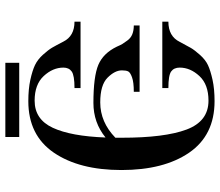

<svg xmlns="http://www.w3.org/2000/svg" viewBox="-74 -766 850 743"><g transform="rotate(-90 351.5 -395.0)"><path d="M192.4 -799.8V-746.1H479.5V-799.8ZM560.5 -125C574.9 -154.3 600.9 -168.9 638.7 -168.9V-192.4H381.8V-168.9C414.4 -168.9 435.7 -165.4 445.8 -158.2C455.9 -151 460.9 -140 460.9 -125C460.9 -97.7 450 -72.3 428.2 -48.8C406.4 -25.4 374.7 -13.7 333 -13.7C279.6 -13.7 242.4 -42 221.2 -98.6C200 -155.3 189.5 -238.9 189.5 -349.6V-374C229.8 -413.1 275.4 -432.6 326.2 -432.6C371.1 -432.6 403 -423.2 421.9 -404.3C440.8 -385.4 450.2 -366.9 450.2 -348.6C450.2 -338.2 448.9 -330.2 446.3 -324.7C443.7 -319.2 436 -314.1 423.3 -309.6C410.6 -305 391.9 -302.7 367.2 -302.7V-280.3H624V-302.7C611 -302.7 599.6 -304.7 589.8 -308.6C580.1 -312.5 571.9 -319 565.4 -328.1C558.9 -337.2 554.5 -343.6 552.2 -347.2C550 -350.7 546.5 -357.7 542 -368.2C525.1 -403.3 501.6 -427.2 471.7 -439.9C441.7 -452.6 392.6 -459 324.2 -459C273.4 -459 228.8 -443.4 190.4 -412.1C193.7 -501.3 206.2 -569.3 228 -616.2C249.8 -663.1 284.8 -686.5 333 -686.5C374.7 -686.5 406.4 -674.8 428.2 -651.4C450 -627.9 460.9 -602.5 460.9 -575.2C460.9 -560.9 455.9 -550.1 445.8 -543C435.7 -535.8 414.4 -532.2 381.8 -532.2V-508.8H638.7V-532.2C601.6 -532.2 575.8 -546.5 561.5 -575.2C551.8 -594.1 543.9 -608.6 538.1 -618.7C532.2 -628.7 523.1 -640.6 510.7 -654.3C498.4 -668 485 -678.2 470.7 -685.1C456.4 -691.9 437.3 -697.9 413.6 -703.1C389.8 -708.3 362.3 -710.9 331.1 -710.9C243.2 -710.9 176.8 -678.1 131.8 -612.3C86.9 -546.5 64.5 -459.3 64.5 -350.6C64.5 -241.2 86.9 -153.8 131.8 -88.4C176.8 -22.9 243.2 9.8 331.1 9.8C362.3 9.8 389.8 7.2 413.6 2C437.3 -3.3 456.2 -9.1 470.2 -15.6C484.2 -22.1 497.6 -32.6 510.3 -46.9C522.9 -61.2 531.9 -72.9 537.1 -82C542.3 -91.1 550.1 -105.5 560.5 -125Z"/></g></svg>

Font: TriodPostnaja
Style: Medium
Weight: 500
Version: 20110805; ttfautohint (v0.96) -l 8 -r 50 -G 200 -x 14 -w "G"